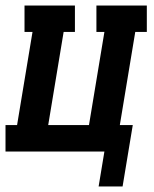

<svg xmlns="http://www.w3.org/2000/svg" viewBox="-39 -550 559 697"><path d="M319 127 340 0H-19V-96H23L79 -434H50V-530H233V-434H192L136 -96H284L340 -434H311V-530H494V-434H452L396 -96H443L406 127Z"/></svg>

Font: Iosevka Curly Slab Oblique
Style: Bold
Weight: 700
Italic angle: -9°
Monospace: yes
Designer: Belleve Invis
Foundry: Belleve Invis
Version: Version 11.1.0; ttfautohint (v1.8.3)